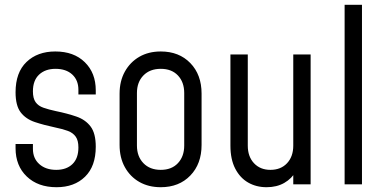

<svg xmlns="http://www.w3.org/2000/svg" viewBox="-20 -770 1603 802"><path d="M216 12Q138.5 12 91.8 -32.8Q45 -77.5 45 -151V-168.5H117.5V-148Q117.5 -108.5 144.2 -84.5Q171 -60.5 215 -60.5Q257.5 -60.5 282.5 -84.5Q307.5 -108.5 307.5 -154Q307.5 -183.5 296.2 -199.2Q285 -215 264 -223Q243 -231 213 -237Q163.5 -247.5 125.5 -260.2Q87.5 -273 66.2 -301Q45 -329 45 -384.5Q45 -467.5 90.8 -511.2Q136.5 -555 211 -555Q288.5 -555 334.2 -510.2Q380 -465.5 380 -392.5V-375.5H307.5V-395Q307.5 -435 281.8 -458.8Q256 -482.5 212 -482.5Q169 -482.5 143.2 -458.2Q117.5 -434 117.5 -388.5Q117.5 -359 128.8 -343.2Q140 -327.5 161.5 -320Q183 -312.5 213 -306Q262 -296 299.5 -283Q337 -270 358.5 -241.5Q380 -213 380 -157Q380 -75.5 335.2 -31.8Q290.5 12 216 12Z M651.5 12Q600.5 12 562 -10Q523.5 -32 501.5 -71.8Q479.5 -111.5 479.5 -164.5V-379Q479.5 -431 501.5 -470.8Q523.5 -510.5 562 -532.8Q600.5 -555 651.5 -555Q728 -555 775 -506.5Q822 -458 822 -379V-164.5Q822 -85.5 775 -36.8Q728 12 651.5 12ZM651.5 -60.5Q697 -60.5 723.2 -88.5Q749.5 -116.5 749.5 -162V-381.5Q749.5 -427 723.2 -454.8Q697 -482.5 651.5 -482.5Q606 -482.5 579 -454.8Q552 -427 552 -381.5V-162Q552 -116.5 579 -88.5Q606 -60.5 651.5 -60.5Z M1093.5 12Q1050.5 12 1016.5 -7.5Q982.5 -27 962.5 -65.8Q942.5 -104.5 942.5 -161.5V-542.5H1015V-161.5Q1015 -116 1041 -88.2Q1067 -60.5 1109.5 -60.5Q1153 -60.5 1179 -88.2Q1205 -116 1205 -161.5V-542.5H1277.5V0H1205V-72L1217.5 -56.5Q1199 -24 1167.5 -6Q1136 12 1093.5 12Z M1419.5 0V-750H1492V0Z"/></svg>

Font: Mohave Light
Style: Regular
Weight: 400
Version: Version 2.003